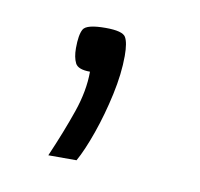

<svg xmlns="http://www.w3.org/2000/svg" viewBox="-38 -107 279 268"><g transform="rotate(10 101.5 26.5)"><path d="M45 121Q61 84 71.5 53.5Q82 23 82 -4Q65 -4 61 -12Q57 -20 57 -33Q57 -52 61.5 -60Q66 -68 93 -68Q117 -68 121.5 -60.5Q126 -53 126 -34Q126 -9 119.5 21Q113 51 103.5 78Q94 105 85 121Z"/></g></svg>

Font: Smooch Sans SemiBold
Style: Bold
Weight: 600
Designer: Robert E. Leuschke
Foundry: Robert E. Leuschke
Version: Version 1.010; ttfautohint (v1.8.3)